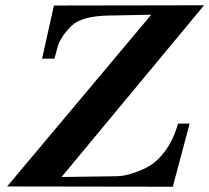

<svg xmlns="http://www.w3.org/2000/svg" viewBox="-20 -710 796 730"><path d="M756 -690 214 -37 425 -40Q453 -40 495 -55Q538 -70 563 -89Q629 -141 657 -240H701L637 0L7 -1L555 -654L398 -651Q291 -650 251 -611Q219 -580 203 -544Q202 -542 198 -527.5Q194 -513 187 -487H140L185 -689Z"/></svg>

Font: GFS Didot
Style: Bold Italic
Weight: 700
Italic angle: -12°
Designer: Designed by Takis Katsoulidis and George D. Matthiopoulos.
Foundry: Designed by Takis Katsoulidis and George D. Matthiopoulos.
Version: Version 1.0